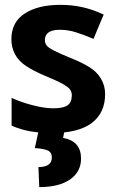

<svg xmlns="http://www.w3.org/2000/svg" viewBox="-20 -533 468 783"><path d="M408.7 -149.4Q408.7 -72.8 354.5 -31.7Q300.3 9.3 193.8 9.3H193.4H192.9Q140.6 9.3 103 2.4Q64.9 -4.4 27.3 -20.5V-133.8Q67.9 -115.2 114.7 -103.5Q161.6 -91.3 197.8 -91.3H198.2Q237.8 -91.3 255.4 -103.5Q272.5 -115.2 272.9 -144.5Q272.9 -157.2 266.1 -167.5Q258.8 -177.7 235.8 -190.7Q212.9 -203.6 164.1 -223.6Q115.7 -244.1 85.9 -264.2Q56.2 -283.7 41 -312Q26.4 -340.3 26.4 -373Q26.4 -442.9 81.1 -478Q135.3 -513.2 225.1 -513.2H225.6Q226.1 -513.2 226.6 -513.2Q273.4 -513.2 315.4 -503.9Q357.9 -494.6 402.8 -473.6L361.3 -374.5Q324.7 -390.1 291 -400.9Q257.8 -411.6 224.1 -411.6Q163.1 -411.6 163.1 -369.1Q163.1 -356.4 170.9 -346.7Q178.7 -337.4 201.2 -326.2Q231.9 -311 268.1 -296.4Q311.5 -279.3 342.8 -260.3Q374.5 -241.2 391.6 -212.4Q408.7 -184.1 408.7 -149.4ZM242.7 1 237.3 29.3Q310.5 42.5 310.5 113.8Q310.5 167.5 265.9 198.7Q221.2 230 140.1 230L136.7 148.4Q191.4 148.4 191.4 108.9Q191.4 88.4 175 80.8Q158.7 73.2 122.1 70.8L137.2 1Z"/></svg>

Font: MAUL Bold
Style: Bold
Weight: 700
Designer: MAUL
Version: Version 1.0; 2020; ttfautohint (v1.8.3)